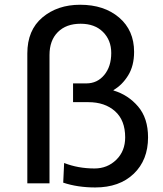

<svg xmlns="http://www.w3.org/2000/svg" viewBox="-20 -783 698 820"><path d="M96.7 0V-554.7Q96.7 -654.3 161.1 -708.5Q225.6 -762.7 322.3 -762.7Q424.8 -762.7 488.8 -708Q552.7 -653.3 552.7 -561.5Q552.7 -502 527.3 -460.9Q502 -419.9 464.8 -398.4V-396.5Q527.3 -377.9 569.8 -328.1Q612.3 -278.3 612.3 -196.3Q612.3 -99.6 551.3 -41Q490.2 17.6 386.7 17.6Q311.5 17.6 250 -2.9L253.9 -86.9Q313.5 -63.5 383.8 -63.5Q438.5 -63.5 476.6 -100.6Q514.6 -137.7 514.6 -196.3Q514.6 -269.5 471.2 -308.1Q427.7 -346.7 357.4 -346.7H292V-426.8H348.6Q395.5 -426.8 425.3 -462.9Q455.1 -499 455.1 -556.6Q455.1 -611.3 419.9 -646.5Q384.8 -681.6 324.2 -681.6Q262.7 -681.6 227.1 -646Q191.4 -610.4 191.4 -547.9V0Z"/></svg>

Font: Gothic A1 Medium
Style: Regular
Weight: 500
Designer: HanYang I&C Co.,Ltd.
Foundry: HanYang I&C Co.,Ltd.
Version: Version 2.50